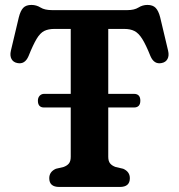

<svg xmlns="http://www.w3.org/2000/svg" viewBox="-20 -740 708 760"><path d="M130 -341.5Q130 -353.5 137 -361Q144 -368.5 155 -368.5H260V-625.5H195Q171.5 -625.5 155.2 -617.5Q139 -609.5 125 -586.2Q111 -563 93 -518Q78.5 -484 48.5 -490.5Q32.5 -493.5 25.5 -506.5Q18.5 -519.5 23 -539L54.5 -671.5Q61 -697.5 72 -709Q83 -720.5 104.5 -720.5Q124 -720.5 140.5 -710.2Q157 -700 185 -700H485Q511.5 -700 528 -710.2Q544.5 -720.5 563.5 -720.5Q585 -720.5 596.2 -708.8Q607.5 -697 614 -671.5L645.5 -539Q650 -519.5 643 -506.5Q636 -493.5 620 -490.5Q590 -484 575.5 -518Q557.5 -563 543 -586Q528.5 -609 512.2 -617.2Q496 -625.5 472 -625.5H408.5V-368.5H510Q535.5 -368.5 535.5 -341.5Q535.5 -314.5 510 -314.5H408.5V-119.5Q408.5 -102 416 -93Q423.5 -84 437.5 -79L467.5 -72Q494 -60.5 494 -34.5Q494 0 454.5 0H214.5Q175 0 175 -34.5Q175 -60.5 201.5 -72L231.5 -79Q245.5 -84 252.8 -93Q260 -102 260 -119.5V-314.5H154.5Q130 -314.5 130 -341.5Z"/></svg>

Font: Fraunces 72pt SuperSoft SemiBold
Style: Regular
Weight: 600
Version: Version 1.000;[b76b70a41]